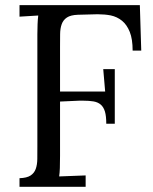

<svg xmlns="http://www.w3.org/2000/svg" viewBox="-20 -720 588 740"><path d="M211.4 -119.1Q211.4 -91.8 210.7 -72.3Q210 -52.7 208 -40L310.1 -43.9V0H55.2V-33.2Q83.5 -34.2 97.7 -43.5Q111.8 -52.7 117.7 -68.8Q123.5 -85 123.8 -107.2Q124 -129.4 124 -155.8V-587.9Q124 -608.4 124.8 -626.7Q125.5 -645 127.4 -660.2L55.2 -655.8V-700.2H519L524.4 -524.9H491.2Q491.2 -569.3 480.2 -596.9Q469.2 -624.5 450.4 -639.9Q431.6 -655.3 406.7 -660.6Q383.8 -665 357.9 -665H353L280.3 -663.1Q252.4 -662.1 238 -652.6Q223.6 -643.1 217.8 -626.7Q211.9 -610.4 211.7 -588.1Q211.4 -565.9 211.4 -540V-367.2H385.3L377.9 -453.6H422.4V-243.2H389.6Q389.6 -272.5 384.5 -289.8Q379.4 -307.1 368.4 -316.7Q357.4 -326.2 340.6 -329.1Q323.7 -332 299.8 -332Q293 -332 285.6 -332Q278.3 -332 211.4 -328.6Z"/></svg>

Font: DimaThulth2
Style: Regular
Weight: 400
Designer: R.Balvardi
Foundry: R.Balvardi (R.Balvardi@gmail.com)
Version: Version 1.00;November 13, 2018;FontCreator 11.5.0.2427 64-bi